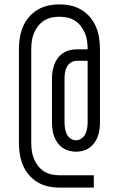

<svg xmlns="http://www.w3.org/2000/svg" viewBox="-20 -776 540 872"><path d="M250 76Q224 76 198.5 70.5Q173 65 150.5 51.5Q128 38 111 18Q94 -2 84 -26Q74 -50 70 -75.5Q66 -101 66 -127V-553Q66 -579 70 -604.5Q74 -630 84 -654Q94 -678 111 -698Q128 -718 150.5 -731.5Q173 -745 198.5 -750.5Q224 -756 250 -756Q276 -756 301.5 -750.5Q327 -745 349.5 -731.5Q372 -718 389 -698Q406 -678 416 -654Q426 -630 430 -604.5Q434 -579 434 -553V-222Q434 -206 432 -189.5Q430 -173 424.5 -157.5Q419 -142 409.5 -128.5Q400 -115 387 -105.5Q374 -96 358 -91.5Q342 -87 325 -87Q309 -87 293 -91.5Q277 -96 263.5 -105.5Q250 -115 240.5 -128.5Q231 -142 225.5 -157.5Q220 -173 218 -189.5Q216 -206 216 -222V-417Q216 -434 218.5 -450.5Q221 -467 226.5 -482.5Q232 -498 242 -511.5Q252 -525 266 -534.5Q280 -544 296.5 -548Q313 -552 330 -552H378V-553Q378 -571 375.5 -589.5Q373 -608 366 -625Q359 -642 347.5 -657Q336 -672 320.5 -682Q305 -692 286.5 -696Q268 -700 250 -700Q232 -700 213.5 -696Q195 -692 179.5 -682Q164 -672 152.5 -657Q141 -642 134 -625Q127 -608 124.5 -589.5Q122 -571 122 -553V-127Q122 -109 124.5 -90.5Q127 -72 134 -55Q141 -38 152.5 -23Q164 -8 179.5 2Q195 12 213.5 16Q232 20 250 20H406V76ZM325 -139Q339 -139 350.5 -147.5Q362 -156 368 -168.5Q374 -181 376 -195Q378 -209 378 -222V-500H330Q315 -500 303 -492.5Q291 -485 284 -472.5Q277 -460 275 -445.5Q273 -431 273 -417V-222Q273 -209 275 -195Q277 -181 282.5 -168.5Q288 -156 299.5 -147.5Q311 -139 325 -139Z"/></svg>

Font: Iosevka Fixed SS04 Light
Style: Regular
Weight: 300
Monospace: yes
Designer: Belleve Invis
Foundry: Belleve Invis
Version: Version 32.5.0